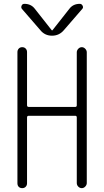

<svg xmlns="http://www.w3.org/2000/svg" viewBox="-20 -975 540 995"><path d="M338.9 -928.7Q358.4 -955.1 393.6 -955.1Q403.3 -955.1 408.2 -945.3Q413.1 -935.5 406.2 -928.7L311.5 -819.3Q287.1 -790 249.5 -790Q211.9 -790 188.5 -819.3L93.8 -928.7Q87.9 -935.5 91.8 -945.3Q95.7 -955.1 106.4 -955.1Q141.6 -955.1 161.1 -928.7L248 -818.4Q249 -817.4 250 -817.4L252 -818.4ZM70.3 -25.4V-705.1Q70.3 -715.8 77.1 -723.1Q84 -730.5 95.2 -730.5Q106.4 -730.5 113.3 -723.1Q120.1 -715.8 120.1 -705.1V-429.7Q120.1 -420.9 128.9 -420.9H370.1Q377.9 -420.9 377.9 -429.7V-704.1Q377.9 -713.9 385.7 -722.2Q393.6 -730.5 403.8 -730.5Q414.1 -730.5 421.9 -722.2Q429.7 -713.9 429.7 -704.1V-26.4Q429.7 -16.6 421.9 -8.3Q414.1 0 403.8 0Q393.6 0 385.7 -7.8Q377.9 -15.6 377.9 -26.4V-366.2Q377.9 -375 370.1 -375H128.9Q120.1 -375 120.1 -366.2V-25.4Q120.1 -14.6 113.3 -7.3Q106.4 0 95.2 0Q84 0 77.1 -6.8Q70.3 -13.7 70.3 -25.4Z"/></svg>

Font: Rounded Mgen+ 2m light
Style: Regular
Weight: 200
Designer: [Source Han Sans]
Ryoko NISHIZUKA  (kana & ideographs); Paul D. Hunt (Latin, Greek & Cyrillic); Wenlong ZHANG  (bopomofo
Version: Version 1.059.20150602